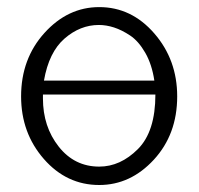

<svg xmlns="http://www.w3.org/2000/svg" viewBox="-20 -509 565 546"><path d="M40 -234.9Q40 -341.8 106.4 -415.3Q172.9 -488.8 262.2 -488.8Q354 -488.8 418.9 -413.8Q483.9 -338.9 483.9 -234.9Q483.9 -127 417.5 -54.9Q351.1 17.1 262.2 17.1Q169.4 17.1 104.7 -56.9Q40 -130.9 40 -234.9ZM102.1 -229Q102.1 -148.9 147 -92Q191.9 -35.2 262.2 -35.2Q322.3 -35.2 372.1 -85Q421.9 -134.8 421.9 -240.2H102.1ZM105 -279.8H418.9Q412.1 -325.7 393.1 -358.9Q374 -392.1 350.1 -408Q326.2 -423.8 304.2 -430.9Q282.2 -438 261.2 -438Q208 -438 163.6 -399.4Q119.1 -360.8 105 -279.8Z"/></svg>

Font: CMU Bright
Style: Roman
Weight: 500
Version: Version 0.7.0